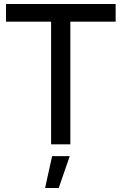

<svg xmlns="http://www.w3.org/2000/svg" viewBox="-20 -720 607 958"><path d="M10 -700H557V-612H331V0H235V-612H10ZM240 59H328L273 218H205Z"/></svg>

Font: Montserrat arm2
Style: Regular
Weight: 400
Designer: Julieta Ulanovsky
Foundry: Julieta Ulanovsky
Version: Version 6.000